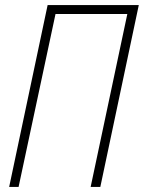

<svg xmlns="http://www.w3.org/2000/svg" viewBox="-20 -734 565 754"><path d="M16 0 167 -714H525L374 0H336L480 -679H198L53 0Z"/></svg>

Font: Noto Sans Condensed ExtraLight
Style: Italic
Weight: 200
Width: 3
Italic angle: -12°
Designer: Monotype Design Team
Foundry: Monotype Imaging Inc.
Version: Version 2.013; ttfautohint (v1.8.4.7-5d5b)